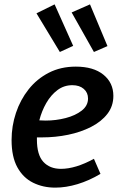

<svg xmlns="http://www.w3.org/2000/svg" viewBox="-20 -848 550 879"><path d="M233 11Q177 11 131.5 -11.5Q86 -34 59.5 -82Q33 -130 33 -207Q33 -271 53 -331Q73 -391 111 -439Q149 -487 203.5 -515Q258 -543 327 -543Q408 -543 453.5 -506Q499 -469 499 -409Q499 -362 471.5 -326.5Q444 -291 397 -267Q350 -243 292 -231Q234 -219 172 -219Q158 -219 149 -219Q149 -215 149 -209Q149 -139 178.5 -107Q208 -75 259 -75Q326 -75 410 -121L440 -52Q388 -21 335 -5Q282 11 233 11ZM311 -458Q273 -458 243 -435.5Q213 -413 192 -376.5Q171 -340 160 -297Q174 -296 189 -296Q236 -296 280.5 -307.5Q325 -319 354 -341.5Q383 -364 383 -397Q383 -424 363.5 -441Q344 -458 311 -458ZM254 -610 147 -787 230 -828 315 -638ZM410 -610 308 -791 392 -828 472 -637Z"/></svg>

Font: Bitter SemiBold
Style: Italic
Weight: 600
Italic angle: -9°
Designer: Sol Matas, and Bitter project Authors
Foundry: Sol Matas
Version: Version 2.001